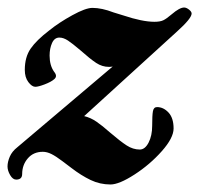

<svg xmlns="http://www.w3.org/2000/svg" viewBox="-21 -458 530 511"><path d="M489 -422Q489 -409 450 -374L203 -149Q220 -145 236 -134Q252 -123 271 -106Q299 -82 316 -71Q333 -60 351 -60Q365 -60 374.5 -78.5Q384 -97 384 -123Q384 -151 386 -162Q388 -173 397 -173Q414 -173 427.5 -158.5Q441 -144 441 -116Q441 -91 409.5 -55.5Q378 -20 337 6.5Q296 33 273 33Q245 33 220 21Q195 9 169 -11Q161 -17 144.5 -29.5Q128 -42 116 -48Q104 -54 93 -54Q68 -54 53 -36.5Q38 -19 38 5Q38 20 22 20Q13 20 6 8Q-1 -4 -1 -15Q-1 -27 5 -41Q11 -55 25 -66L279 -281Q275 -280 269 -280Q251 -280 235 -290.5Q219 -301 192 -325Q172 -342 160 -350Q148 -358 137 -358Q124 -358 117.5 -343.5Q111 -329 111 -310Q111 -284 123 -267Q128 -261 128 -256Q128 -251 123 -247Q115 -240 98 -233.5Q81 -227 73 -227Q64 -227 54.5 -239.5Q45 -252 45 -272Q45 -306 60.5 -328.5Q76 -351 110 -377Q136 -398 171.5 -417.5Q207 -437 225 -437Q250 -437 281 -425L307 -417Q358 -400 390 -400Q405 -400 413.5 -404Q422 -408 436 -420Q457 -438 469 -438Q475 -438 482 -432.5Q489 -427 489 -422Z"/></svg>

Font: EB Garamond ExtraBold
Style: Italic
Weight: 800
Italic angle: -17.2°
Designer: Georg Duffner and Octavio Pardo
Foundry: Georg Duffner
Version: Version 1.000